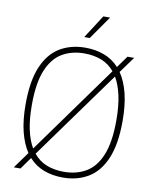

<svg xmlns="http://www.w3.org/2000/svg" viewBox="-101 -1019 885 1104"><g transform="rotate(10 342.0 -467.5)"><path d="M94 0H55L124 -95.5Q93 -141.5 76 -209.2Q59 -277 59 -370Q59 -506.5 94.8 -589.8Q130.5 -673 194.2 -711Q258 -749 342 -749Q402 -749 452 -730.2Q502 -711.5 539 -671L588.5 -740H627.5L559 -645.5Q590.5 -600 607.8 -531.8Q625 -463.5 625 -370Q625 -234 589.2 -150.5Q553.5 -67 489.8 -29Q426 9 342 9Q281.5 9 231.2 -10Q181 -29 144 -70ZM95 -372Q95 -288.5 108.2 -227.8Q121.5 -167 146 -126L518 -642.5Q485.5 -681.5 440.8 -698.5Q396 -715.5 342 -715.5Q268.5 -715.5 213 -683Q157.5 -650.5 126.2 -575.2Q95 -500 95 -372ZM342 -24.5Q415.5 -24.5 471.2 -57Q527 -89.5 558 -164.8Q589 -240 589 -368Q589 -452 575.5 -513Q562 -574 537.5 -615L165 -99Q197.5 -59 242.5 -41.8Q287.5 -24.5 342 -24.5ZM324 -808 411.5 -944H451L356 -808Z"/></g></svg>

Font: Encode Sans Th
Style: Regular
Weight: 100
Designer: Multiple Designers
Foundry: Impallari Type
Version: Version 3.002; ttfautohint (v1.8.3) -l 8 -r 50 -G 200 -x 14 